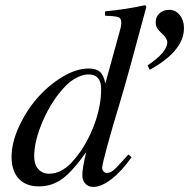

<svg xmlns="http://www.w3.org/2000/svg" viewBox="-20 -713 735 746"><path d="M562 -441.9 553.2 -459Q629.9 -509.8 629.9 -548.8Q629.9 -563.5 609.9 -582Q595.2 -595.2 590.1 -604.5Q585 -613.8 585 -627Q585 -647.9 599.9 -661.4Q614.7 -674.8 637.2 -674.8Q662.1 -674.8 678.5 -654.5Q694.8 -634.3 694.8 -604Q694.8 -515.1 562 -441.9ZM479 -112.8 491.2 -102.1Q452.6 -47.4 413.3 -17.1Q374 13.2 341.8 13.2Q323.2 13.2 311.5 0.5Q299.8 -12.2 299.8 -32.2Q299.8 -59.1 314.9 -122.1Q261.7 -46.9 221.7 -17.8Q181.6 11.2 130.9 11.2Q80.6 11.2 52.7 -19Q24.9 -49.3 24.9 -103Q24.9 -158.2 53.5 -220.5Q82 -282.7 125 -332Q168 -381.3 222.2 -414.1Q276.4 -446.8 324.2 -446.8Q354 -446.8 368.7 -433.6Q383.3 -420.4 389.2 -388.2L435.1 -555.2Q446.8 -596.7 449 -606Q451.2 -615.2 451.2 -625Q451.2 -641.6 440.9 -646Q430.7 -650.4 388.2 -651.9V-668.9Q469.2 -676.3 543.9 -692.9L548.8 -687Q477.1 -418 444.8 -311Q418.5 -225.1 397.7 -149.2Q377 -73.2 377 -61Q377 -52.7 382.3 -46.9Q387.7 -41 395 -41Q408.7 -41 422.4 -52.7Q436 -64.5 479 -112.8ZM328.1 -423.8Q306.6 -425.3 280.3 -412.4Q253.9 -399.4 232.9 -377Q182.1 -324.2 147.5 -245.4Q112.8 -166.5 112.8 -105Q112.8 -74.2 128.7 -56.2Q144.5 -38.1 171.9 -38.1Q216.3 -38.1 256.8 -80.1Q308.1 -134.3 340.6 -214.1Q373 -293.9 373 -367.2Q373 -420.9 328.1 -423.8Z"/></svg>

Font: Accordance
Style: Italic
Weight: 400
Italic angle: -11°
Version: Version 1.2 (build January 31, 2020) Miklal Software Solutio